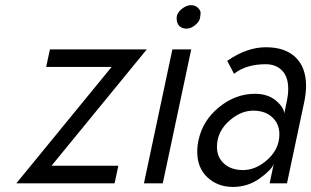

<svg xmlns="http://www.w3.org/2000/svg" viewBox="-20 -717 1217 751"><path d="M181.6 -68.8H442.9L428.2 0H43.9L416.5 -455.1H160.6L175.3 -523.9H554.2Z M654.3 -523.9H728L616.7 0H543ZM709.2 -605Q691.9 -605 681.4 -615.5Q670.9 -626 670.9 -645.8Q670.9 -665.5 689.9 -681.2Q709 -696.8 726.6 -696.8Q744.1 -696.8 754.4 -686.3Q764.6 -675.8 764.6 -667.5Q764.6 -659.2 762.2 -645.8Q759.8 -632.3 743.2 -618.7Q726.6 -605 709.2 -605Z M883.3 -250Q828.6 -205.6 828.6 -142.6Q828.6 -102.1 856.4 -76.9Q884.3 -51.8 930.4 -51.8Q976.6 -51.8 1018.6 -85.9Q1072.8 -129.9 1072.8 -191.9Q1072.8 -232.4 1044.9 -258.3Q1017.1 -284.2 970.9 -284.2Q924.8 -284.2 883.3 -250ZM977.1 -350.1Q1027.8 -350.1 1059.3 -323.5Q1090.8 -296.9 1091.8 -272.9L1101.6 -319.8Q1107.4 -347.2 1107.4 -369.1Q1107.4 -416 1083.5 -440.9Q1059.6 -465.8 1019.5 -465.8Q941.9 -465.8 895.5 -428.2L868.7 -479Q945.3 -532.2 1020.3 -532.2Q1095.2 -532.2 1136.2 -492.7Q1177.2 -453.1 1177.2 -380.4Q1177.2 -354 1170.4 -319.8L1102.5 0H1034.7L1050.8 -76.2Q1042.5 -52.7 996.1 -19.3Q949.7 14.2 890.9 14.2Q832 14.2 791.7 -22.9Q751.5 -60.1 751.5 -123.5Q751.5 -145.5 756.3 -168Q772.9 -246.1 837.2 -298.1Q901.4 -350.1 977.1 -350.1Z"/></svg>

Font: Tuffy
Style: Italic
Weight: 400
Italic angle: -12°
Designer: Thatcher Ulrich, Karoly Barta and Michael Everson
Version: Version 001.271